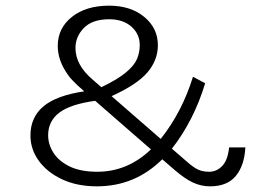

<svg xmlns="http://www.w3.org/2000/svg" viewBox="-20 -647 929 678"><path d="M721.5 11Q690 11 661.2 -2.5Q632.5 -16 597 -46.5L553 -84.5Q456.5 11 322.5 11Q252 11 199.2 -13.8Q146.5 -38.5 117 -79.2Q87.5 -120 87.5 -168.5Q87.5 -233 133.5 -271.5Q179.5 -310 277.5 -324.5Q251.5 -346.5 234.8 -364.5Q218 -382.5 204.5 -407.5Q184 -445 184 -485.5Q184 -547.5 233.8 -587.2Q283.5 -627 365.5 -627Q441.5 -627 489.5 -587.2Q537.5 -547.5 537.5 -487.5Q537.5 -434.5 500.5 -391.2Q463.5 -348 374 -307.5L547.5 -156.5Q622.5 -250.5 661.5 -376L704.5 -353Q664.5 -221 587 -122L642.5 -74Q663.5 -55.5 679.8 -48Q696 -40.5 718.5 -40.5Q745 -40.5 764.8 -61Q784.5 -81.5 789 -126.5H846.5Q843 -62.5 812.8 -25.8Q782.5 11 721.5 11ZM323.5 -40.5Q430.5 -40.5 513 -119.5L316 -291Q228.5 -279 189.2 -249Q150 -219 150 -169.5Q150 -137 168.8 -107.5Q187.5 -78 226 -59.2Q264.5 -40.5 323.5 -40.5ZM338 -339Q395 -366.5 424.5 -391Q454 -415.5 463.8 -438.8Q473.5 -462 473.5 -487.5Q473.5 -527 444 -553Q414.5 -579 365.5 -579Q306.5 -579 276.5 -548.5Q246.5 -518 246.5 -477.5Q246.5 -417.5 307 -366Z"/></svg>

Font: Betina Sans Light
Style: Regular
Weight: 300
Designer: Jonathan Pinhorn (font) & Cristiano Sobral (main changes)
Version: Version 2.001;October 6, 2020;FontCreator 13.0.0.2681 64-bit